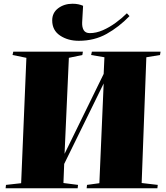

<svg xmlns="http://www.w3.org/2000/svg" viewBox="-20 -1006 888 1026"><path d="M534 -560 323 -130 319 -28 397 -18 395 0H10L12 -18L93 -27L121 -697L47 -712L51 -730H423L420 -712L348 -697L325 -184L534 -611L538 -700L467 -712L471 -730H838L835 -712L762 -700L737 -28L823 -18L821 0H443L445 -18L511 -27ZM401 -788Q343 -788 301 -816Q259 -844 259 -897Q259 -938 291 -962Q323 -986 368 -986Q385 -986 399 -983Q413 -980 424 -975L419 -886Q418 -860 427.5 -844.5Q437 -829 460 -829Q494 -829 529.5 -844.5Q565 -860 598.5 -884.5Q632 -909 658 -935Q662 -931 665 -927.5Q668 -924 672 -920Q616 -862 550 -825Q484 -788 401 -788Z"/></svg>

Font: Literata 72pt Black
Style: Italic
Weight: 900
Italic angle: -2°
Designer: Latin by Veronika Burian and Jose Scaglione. Greek by Irene Vlachou. Cyrillic by Vera Evstafieva
Foundry: TypeTogether
Version: Version 3.002